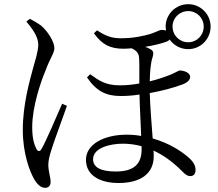

<svg xmlns="http://www.w3.org/2000/svg" viewBox="-20 -839 1040 918"><path d="M106 -736C132 -705 163 -665 163 -626C163 -592 146 -543 137 -509C123 -456 89 -341 89 -218C89 -107 121 -19 146 22C162 47 178 59 196 59C213 59 222 48 222 31C222 9 211 -20 211 -52C211 -69 216 -93 226 -123C238 -164 281 -277 300 -333L277 -343C254 -291 198 -158 178 -126C170 -113 161 -114 154 -127C143 -149 134 -178 134 -231C134 -329 175 -448 197 -500C221 -565 240 -585 240 -609C240 -641 206 -692 176 -717C158 -730 140 -740 123 -749ZM657 -124C657 -55 620 -19 534 -19C463 -19 425 -38 425 -78C425 -132 506 -152 568 -152C597 -152 627 -148 657 -140ZM880 -786C921 -786 954 -753 954 -712C954 -670 921 -637 880 -637C838 -637 805 -670 805 -712C805 -753 838 -786 880 -786ZM429 -680C468 -625 508 -606 570 -606C583 -606 596 -607 610 -608C627 -600 644 -587 645 -563C647 -539 646 -486 646 -440C621 -435 588 -431 553 -431C483 -431 452 -455 411 -484L396 -469C441 -402 489 -380 556 -380C587 -380 616 -382 647 -387C648 -328 653 -250 655 -189C633 -193 610 -195 585 -195C477 -195 391 -149 391 -75C391 -1 457 36 547 36C650 36 715 -7 715 -92C715 -99 715 -109 714 -119C760 -98 805 -66 849 -22C863 -8 874 3 890 3C907 3 915 -9 915 -26C915 -50 902 -69 878 -89C848 -115 789 -155 710 -177C705 -243 698 -328 696 -394C752 -404 814 -420 857 -437C880 -447 889 -459 889 -471C889 -494 855 -502 840 -502C834 -502 825 -495 798 -483C773 -473 737 -460 696 -450C697 -497 700 -538 710 -567C715 -586 714 -594 702 -602C694 -607 684 -612 674 -615C717 -622 757 -632 779 -641C784 -643 788 -646 791 -650C811 -622 843 -604 880 -604C939 -604 987 -652 987 -712C987 -771 939 -819 880 -819C820 -819 772 -771 772 -712C772 -706 773 -699 774 -693C767 -695 760 -696 753 -696C742 -696 731 -687 697 -676C667 -668 623 -656 557 -656C513 -656 483 -668 444 -694Z"/></svg>

Font: Source Han Serif
Style: Regular
Weight: 400
Designer: Ryoko NISHIZUKA 西塚涼子 (kana & ideographs); Frank Grießhammer (Latin, Greek & Cyrillic); Wenlong ZHANG 张文龙 (bopomofo); San
Foundry: Adobe Systems Incorporated
Version: Version 1.001;PS 1.001;hotconv 16.6.54;makeotf.lib2.5.65590